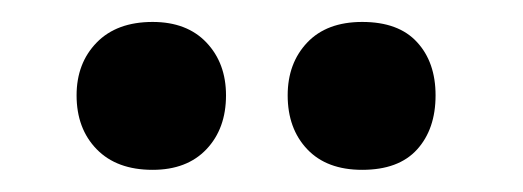

<svg xmlns="http://www.w3.org/2000/svg" viewBox="-20 -772 477 175"><path d="M49.8 -685.1Q49.8 -714.4 68.1 -733.2Q86.4 -752 119.1 -752Q150.4 -752 168.2 -733.2Q186 -714.4 186 -685.1Q186 -654.8 168.2 -636Q150.4 -617.2 119.1 -617.2Q86.4 -617.2 68.1 -636Q49.8 -654.8 49.8 -685.1ZM242.2 -685.1Q242.2 -714.4 260 -733.2Q277.8 -752 310.1 -752Q343.3 -752 360.1 -733.6Q377 -715.3 377 -685.1Q377 -654.3 360.1 -635.7Q343.3 -617.2 310.1 -617.2Q277.8 -617.2 260 -636Q242.2 -654.8 242.2 -685.1Z"/></svg>

Font: Junction Bold
Style: Bold
Weight: 700
Designer: Caroline Hadilaksono
Foundry: Caroline Hadilaksono
Version: Version 001.001